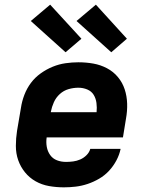

<svg xmlns="http://www.w3.org/2000/svg" viewBox="-20 -795 640 823"><path d="M254 8Q221 8 190 2.5Q159 -3 132.5 -18Q106 -33 87 -56.5Q68 -80 58 -108.5Q48 -137 48 -169.5Q48 -202 53 -234L70 -334Q74 -361 84.5 -388.5Q95 -416 112.5 -439.5Q130 -463 154.5 -480.5Q179 -498 206 -509Q233 -520 261 -524Q289 -528 316 -528Q349 -528 380 -522.5Q411 -517 438.5 -502.5Q466 -488 485.5 -464.5Q505 -441 514.5 -412Q524 -383 525 -351Q526 -319 520 -286L507 -206H180Q177 -185 180.5 -165.5Q184 -146 195 -130.5Q206 -115 224 -108Q242 -101 263 -101Q278 -101 293.5 -103Q309 -105 324 -111.5Q339 -118 351 -130Q363 -142 367 -157H497Q492 -132 479 -107.5Q466 -83 447.5 -63Q429 -43 405 -29Q381 -15 355.5 -6.5Q330 2 304.5 5Q279 8 254 8ZM198 -314H394Q396 -334 393.5 -353.5Q391 -373 381.5 -388.5Q372 -404 354 -411.5Q336 -419 316 -419Q295 -419 274 -413Q253 -407 236.5 -392Q220 -377 211 -357Q202 -337 198 -316ZM457 -571 308 -705 391 -775 524 -629ZM261 -571 112 -705 195 -775 329 -629Z"/></svg>

Font: Iosevka XBd Ex Obl
Style: Regular
Weight: 800
Width: 7
Italic angle: -9°
Monospace: yes
Designer: Belleve Invis
Foundry: Belleve Invis
Version: Version 32.5.0; ttfautohint (v1.8.4)